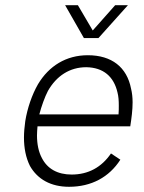

<svg xmlns="http://www.w3.org/2000/svg" viewBox="-20 -718 551 737"><path d="M358 -572 471 -698H422L336 -601L279 -698H230L302 -572ZM255 -48C201 -48 162 -70 141 -111C128 -135 122 -165 122 -198C122 -209 123 -221 124 -233H480C485 -265 489 -296 489 -325C489 -344 487 -362 483 -378C467 -460 409 -506 317 -506C234 -506 168 -465 126 -395C103 -355 85 -303 77 -253C74 -231 72 -210 72 -190C72 -150 79 -113 95 -81C124 -30 175 -1 245 -1C331 -1 399 -38 442 -105L406 -129C370 -76 319 -48 255 -48ZM164 -369C197 -427 248 -460 311 -460C377 -459 417 -424 431 -363C435 -348 436 -331 436 -313C436 -302 436 -291 435 -279H131C139 -310 152 -346 164 -369Z"/></svg>

Font: Arthouse Owned Light
Style: Italic
Weight: 300
Italic angle: -10°
Designer: Jeremy Tribby
Foundry: Tribby Type
Version: Version 1.000;PS 001.000;hotconv 1.0.88;makeotf.lib2.5.64775